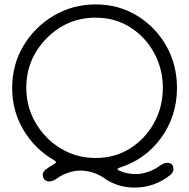

<svg xmlns="http://www.w3.org/2000/svg" viewBox="-20 -762 856 869"><path d="M589 87Q520 87 463 52Q407 10 343 10L325 11Q273 19 233 49Q216 59 204 59Q179 59 174 35L173 30Q173 18 185 7Q202 -7 224 -19Q234 -25 234 -28Q234 -31 223 -38Q137 -88 86 -174Q35 -260 35 -364Q35 -469 86 -554.5Q137 -640 223 -691Q309 -742 413 -742Q517 -742 600.5 -691Q684 -640 732.5 -554.5Q781 -469 781 -364Q781 -237 709.5 -138.5Q638 -40 521 -3Q512 0 512 3Q512 7 521 11Q556 26 595 26L612 25Q665 17 705 -13Q723 -25 737 -25Q765 -25 765 4Q765 17 752 29Q680 87 589 87ZM413 -47Q500 -47 568.5 -90Q637 -133 677 -205.5Q717 -278 717 -364Q717 -451 677 -523.5Q637 -596 568.5 -639Q500 -682 413 -682Q283 -682 191 -588.5Q99 -495 99 -364Q99 -278 141.5 -205.5Q184 -133 255 -90Q326 -47 413 -47Z"/></svg>

Font: Gardens CM
Style: Regular
Weight: 400
Designer: Created by: Aleksander Shevchuk, 2010. Modifed by: Daren Olsen, 2020.
Foundry: High-Logic / FontCreator v.13.0.0 build 2663 (64-bit)
Version: Version 3.003 Ukrainian, initial release